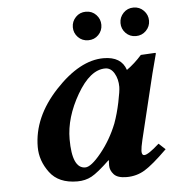

<svg xmlns="http://www.w3.org/2000/svg" viewBox="-48 -669 653 723"><g transform="rotate(-5 278.5 -307.0)"><path d="M373 -194.8Q386.2 -231 395 -273.4Q403.8 -315.9 403.8 -331.1Q403.8 -360.8 390.9 -382.8Q377.9 -404.8 356.9 -404.8Q299.8 -404.8 250 -318.8Q200.2 -232.9 200.2 -150.9Q200.2 -40 250 -40Q272 -40 310.5 -87.4Q349.1 -134.8 373 -194.8ZM339.8 -39.1Q339.8 -52.2 340.8 -58.1L338.9 -59.1Q293.9 -16.1 270 -3.2Q246.1 9.8 215.8 9.8Q145 9.8 111.6 -35.2Q78.1 -80.1 78.1 -131.8Q78.1 -244.6 171.1 -344.2Q264.2 -443.8 354 -443.8Q420.9 -443.8 438 -392.1Q467.8 -413.1 495.1 -443.8L549.8 -446.8Q551.8 -446.8 551.8 -443.8Q529.3 -359.9 520.5 -320.8L473.1 -125Q466.3 -96.2 465.8 -83Q465.8 -66.9 475.1 -66.9Q490.2 -66.9 532.2 -105L557.1 -82Q502 -27.8 470.9 -9Q439.9 9.8 401.9 9.8Q367.7 9.8 353.8 -5.6Q339.8 -21 339.8 -39.1ZM264.4 -532Q249 -547.9 249 -569.8Q249 -591.8 264.4 -607.9Q279.8 -624 303 -624Q326.2 -624 341.6 -607.9Q356.9 -591.8 356.9 -569.8Q356.9 -547.9 341.6 -532Q326.2 -516.1 303 -516.1Q279.8 -516.1 264.4 -532ZM444.6 -532Q429.2 -547.9 429.2 -569.8Q429.2 -591.8 444.6 -607.9Q460 -624 482.9 -624Q505.9 -624 521.5 -607.9Q537.1 -591.8 537.1 -569.8Q537.1 -547.9 521.5 -532Q505.9 -516.1 482.9 -516.1Q460 -516.1 444.6 -532Z"/></g></svg>

Font: Linux Libertine O
Style: Semibold Italic
Weight: 600
Italic angle: -11.5°
Designer: Philipp H. Poll
Foundry: Philipp H. Poll
Version: Version 5.1.2